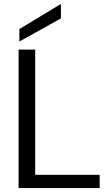

<svg xmlns="http://www.w3.org/2000/svg" viewBox="-20 -951 565 971"><path d="M74 0V-700H158V-67H484V0ZM78 -741V-804L288 -931V-858Z"/></svg>

Font: DeepMind Sans
Style: Regular
Weight: 400
Designer: Jonny Pinhorn / Modifications: Colophon Foundry
Foundry: Colophon Foundry
Version: Version 1.002; ttfautohint (v1.8.2)